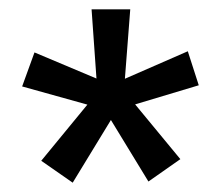

<svg xmlns="http://www.w3.org/2000/svg" viewBox="-20 -743 477 412"><path d="M298.5 -353.5 218 -485.5 136 -351 68.5 -398 167.5 -518.5 27.5 -557.5 54 -630.5 187 -574.5 176.5 -723H259.5L248 -574L383 -633L406.5 -560L270 -519L367 -401.5Z"/></svg>

Font: Public Sans SemiBold
Style: Regular
Weight: 600
Designer: The Public Sans Project Authors: Dan O. Williams and USWDS (Libre Franklin designed by Pablo Impallari and Rodrigo Fuenz
Version: Version 1.007